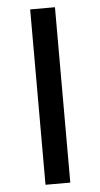

<svg xmlns="http://www.w3.org/2000/svg" viewBox="-54 -784 427 818"><g transform="rotate(-5 160.0 -375.0)"><path d="M107 0V-750H213V0Z"/></g></svg>

Font: M PLUS 1p Medium
Style: Regular
Weight: 500
Version: Version 1.062